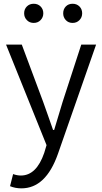

<svg xmlns="http://www.w3.org/2000/svg" viewBox="-20 -781 552 1037"><path d="M95.7 236.3Q62.5 236.3 34.2 224.6L50.8 159.2Q72.3 167 92.8 167Q176.8 167 218.8 44.9L231.4 2.9L12.7 -540H97.7L212.9 -231.4Q217.8 -217.8 237.3 -162.6Q256.8 -107.4 266.6 -79.1H272.5Q313.5 -215.8 318.4 -231.4L418.9 -540H499L293 49.8Q227.5 236.3 95.7 236.3ZM110.4 -709Q110.4 -731.4 125 -746.1Q139.6 -760.7 162.1 -760.7Q184.6 -760.7 199.2 -746.1Q213.9 -731.4 213.9 -709Q213.9 -687.5 199.2 -672.4Q184.6 -657.2 162.1 -657.2Q139.6 -657.2 125 -672.4Q110.4 -687.5 110.4 -709ZM321.3 -709Q321.3 -731.4 335.4 -746.1Q349.6 -760.7 372.1 -760.7Q394.5 -760.7 409.2 -746.1Q423.8 -731.4 423.8 -709Q423.8 -687.5 409.2 -672.4Q394.5 -657.2 372.1 -657.2Q349.6 -657.2 335.4 -672.4Q321.3 -687.5 321.3 -709Z"/></svg>

Font: Gen Shin Gothic Normal
Style: Regular
Weight: 300
Designer: [Source Han Sans]
Ryoko NISHIZUKA  (kana & ideographs); Paul D. Hunt (Latin, Greek & Cyrillic); Wenlong ZHANG  (bopomofo
Version: Version 1.002.20150607